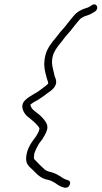

<svg xmlns="http://www.w3.org/2000/svg" viewBox="-20 -737 474 896"><path d="M97 -269C67 -240 97 -199 114 -189C129 -177 146 -163 158 -148C160 -145 165 -139 164 -135C158 -109 139 -90 126 -70C118 -57 109 -40 105 -22C95 23 110 36 132 55C151 74 169 96 203 102C215 104 227 111 236 116C244 122 292 158 305 126C310 115 306 106 297 104C282 100 271 93 260 85C249 78 235 71 221 67C202 63 192 59 180 46C167 34 156 23 145 11C138 5 137 2 139 -8C139 -18 141 -25 145 -33L150 -45C152 -49 155 -53 157 -58C164 -73 178 -84 185 -100C191 -109 197 -122 200 -133C204 -150 197 -164 189 -174C181 -185 170 -197 158 -206C144 -218 125 -227 122 -248L123 -250C132 -257 145 -265 154 -269C169 -278 189 -292 204 -304C224 -317 253 -339 238 -374C236 -379 234 -383 234 -386C229 -414 217 -437 226 -474C231 -495 243 -511 254 -526L271 -547C276 -554 281 -561 287 -568L308 -592C321 -609 335 -626 349 -643C359 -655 373 -661 387 -665C401 -669 411 -676 423 -683C445 -698 430 -727 409 -713C402 -708 393 -702 384 -700C360 -693 340 -682 324 -663C302 -638 283 -610 260 -586L243 -564C223 -540 199 -512 191 -476C181 -431 190 -404 198 -373C199 -367 205 -356 205 -347C205 -346 203 -345 202 -344C198 -340 192 -335 185 -330C172 -321 155 -306 141 -300C125 -289 110 -283 97 -269Z"/></svg>

Font: Stray Cat
Style: Obl
Weight: 400
Version: Version 1.0